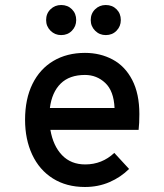

<svg xmlns="http://www.w3.org/2000/svg" viewBox="-20 -734 656 766"><path d="M533 -216H181Q192 -152 227.5 -115Q263 -78 320 -78Q387 -78 436 -124L495 -60Q462 -27 417 -7.5Q372 12 319 12Q245 12 191 -22Q137 -56 108.5 -117Q80 -178 80 -256Q80 -339 109.5 -399Q139 -459 193 -491Q247 -523 319 -523Q380 -523 429.5 -496.5Q479 -470 507.5 -415Q536 -360 536 -279Q536 -241 533 -216ZM437 -303Q434 -371 400 -403Q366 -435 319 -435Q257 -435 222 -400.5Q187 -366 179 -303ZM164 -654Q164 -680 181.5 -697Q199 -714 224 -714Q250 -714 267 -697Q284 -680 284 -654Q284 -629 267 -611.5Q250 -594 224 -594Q199 -594 181.5 -611.5Q164 -629 164 -654ZM342 -654Q342 -680 359.5 -697Q377 -714 402 -714Q428 -714 445 -697Q462 -680 462 -654Q462 -629 445 -611.5Q428 -594 402 -594Q377 -594 359.5 -611.5Q342 -629 342 -654Z"/></svg>

Font: Overpass Mono Light
Style: Bold
Weight: 600
Monospace: yes
Designer: Delve Withrington, Dave Bailey
Foundry: Delve Fonts
Version: Version 1.000;DELV;Overpass